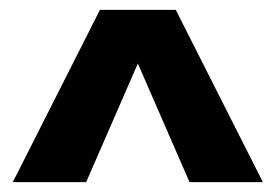

<svg xmlns="http://www.w3.org/2000/svg" viewBox="-20 -720 560 390"><path d="M6 -350 183 -700H337L514 -350H365L260 -591L155 -350Z"/></svg>

Font: Tektur SemiBold
Style: Regular
Weight: 600
Designer: Adam Jagosz
Foundry: Adam Jagosz
Version: Version 1.005;gftools[0.9.30]